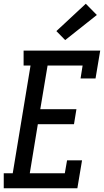

<svg xmlns="http://www.w3.org/2000/svg" viewBox="-36 -1005 556 1025"><path d="M-16 0V-80H32L127 -655H90V-735H499L474 -586H394L405 -655H218L179 -422H372L359 -342H166L123 -80H310L322 -149H402L377 0ZM312 -791 265 -839 422 -985 481 -925Z"/></svg>

Font: Iosevka Slab Medium Oblique
Style: Regular
Weight: 500
Italic angle: -9°
Monospace: yes
Designer: Belleve Invis
Foundry: Belleve Invis
Version: Version 11.1.1; ttfautohint (v1.8.3)